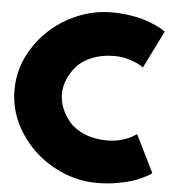

<svg xmlns="http://www.w3.org/2000/svg" viewBox="-58 -892 853 960"><g transform="rotate(5 369.0 -412.0)"><path d="M464 -840Q514 -840 561 -832.5Q608 -825 638 -814.5Q668 -804 691.5 -793Q715 -782 726 -774L736 -767L643 -579Q636 -584 624 -591.5Q612 -599 574.5 -611.5Q537 -624 498 -624Q434 -624 384 -603.5Q334 -583 306.5 -550.5Q279 -518 265 -482.5Q251 -447 251 -412Q251 -377 265 -341.5Q279 -306 306.5 -273.5Q334 -241 384 -220.5Q434 -200 498 -200Q537 -200 573 -211Q609 -222 626 -234L643 -245L736 -57Q732 -54 725 -49Q718 -44 692.5 -31.5Q667 -19 637.5 -9.5Q608 0 561 8Q514 16 464 16Q350 16 246 -41Q142 -98 77.5 -197.5Q13 -297 13 -412Q13 -527 77.5 -626.5Q142 -726 246 -783Q350 -840 464 -840Z"/></g></svg>

Font: Spartan MB
Style: Regular
Weight: 900
Designer: Matt Bailey
Foundry: Matt Bailey
Version: Version 001.001